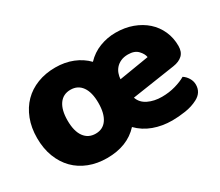

<svg xmlns="http://www.w3.org/2000/svg" viewBox="-97 -718 1089 950"><g transform="rotate(-30 448.0 -242.5)"><path d="M655 16Q598 16 549 -2Q500 -20 465 -56Q399 16 283 16Q227 16 180.5 -2Q134 -20 101 -53.5Q68 -87 49.5 -135Q31 -183 31 -243Q31 -302 49.5 -350Q68 -398 101 -431.5Q134 -465 180.5 -483Q227 -501 283 -501Q337 -501 382 -483Q427 -465 459 -432Q492 -467 536 -484Q580 -501 627 -501Q680 -501 723.5 -485Q767 -469 798.5 -441Q830 -413 847.5 -374Q865 -335 865 -289Q865 -255 846 -237Q827 -219 793 -214L546 -177Q557 -144 591 -127.5Q625 -111 669 -111Q710 -111 746.5 -121.5Q783 -132 806 -146Q822 -136 833 -118Q844 -100 844 -80Q844 -35 802 -13Q770 4 730 10Q690 16 655 16ZM205 -243Q205 -182 228.5 -149.5Q252 -117 294 -117Q336 -117 358.5 -150Q381 -183 381 -243Q381 -303 358 -335.5Q335 -368 293 -368Q251 -368 228 -335.5Q205 -303 205 -243ZM627 -377Q603 -377 585.5 -369Q568 -361 557 -348.5Q546 -336 540.5 -320.5Q535 -305 534 -289L705 -317Q702 -337 683 -357Q664 -377 627 -377Z"/></g></svg>

Font: Baloo Bhai
Style: Regular
Weight: 400
Designer: Supriya Tembe, Noopur Datye and Ek Type
Foundry: Ek Type
Version: Version 1.100;PS 1.000;hotconv 1.0.88;makeotf.lib2.5.647800;